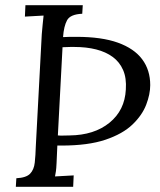

<svg xmlns="http://www.w3.org/2000/svg" viewBox="-20 -720 617 740"><path d="M41 0 43 -33Q81 -35 96 -50.5Q111 -66 114 -93.5Q117 -121 118 -156L141 -588Q143 -608 144.5 -626.5Q146 -645 148 -660Q130 -659 112 -658Q94 -657 76 -656L78 -700H299L297 -667Q251 -665 238.5 -642Q226 -619 223 -577Q237 -578 250 -578Q263 -578 275 -578Q372 -578 434.5 -555.5Q497 -533 528 -491.5Q559 -450 559 -392Q559 -357 543.5 -316.5Q528 -276 490.5 -240Q453 -204 386.5 -181.5Q320 -159 217 -159Q213 -159 209 -159Q205 -159 201 -159Q199 -113 198 -91.5Q197 -70 195.5 -60Q194 -50 192 -40Q210 -41 228 -42Q246 -43 264 -44L262 0ZM203 -198Q214 -197 224.5 -197.5Q235 -198 248 -198Q343 -199 402 -247Q461 -295 465 -375Q468 -419 454.5 -450Q441 -481 414.5 -500.5Q388 -520 350.5 -529.5Q313 -539 267 -539Q263 -539 250.5 -539Q238 -539 221 -538Z"/></svg>

Font: Lora Italic
Style: Italic
Weight: 400
Italic angle: -3°
Designer: Olga Karpushina, Alexei Vanyashin (Cyrillic)
Foundry: Cyreal
Version: Version 2.210; ttfautohint (v1.8.1.43-b0c9)